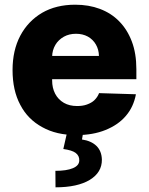

<svg xmlns="http://www.w3.org/2000/svg" viewBox="-20 -573 643 829"><path d="M310.1 10.3Q223.6 10.3 162.6 -23.9Q99.6 -58.1 67.4 -120.6Q34.2 -182.6 34.2 -270.5Q34.2 -355.5 67.4 -418.5Q100.6 -481.4 161.6 -517.6Q222.2 -552.7 304.7 -552.7Q363.3 -552.7 411.1 -534.7Q460.4 -516.1 494.6 -481Q529.8 -445.3 549.3 -393.6Q568.8 -342.3 568.8 -273.9V-231H94.7V-331.5H407.2Q406.7 -358.9 394 -380.9Q381.8 -402.3 359.4 -415Q336.9 -427.2 308.1 -427.2Q278.8 -427.2 255.9 -414.6Q231.9 -400.9 219.2 -379.4Q205.6 -356.4 205.1 -328.6V-226.1Q205.1 -192.9 218.3 -168Q231.4 -143.1 255.9 -128.9Q279.8 -115.2 313 -115.2Q337.4 -115.2 355 -121.6Q375.5 -128.9 387.2 -140.1Q401.4 -153.8 407.7 -170.9L566.9 -166Q556.6 -111.3 523.9 -73.2Q491.2 -34.2 435.5 -11.7Q381.3 10.3 310.1 10.3ZM253.4 70.3 270 -2.9H339.4L334 29.3Q374 35.2 396.5 57.1Q418.9 79.1 419.9 116.2Q420.4 171.4 367.7 203.6Q314.5 235.8 219.7 235.8L219.2 164.6Q267.6 164.6 294.4 153.3Q321.8 142.1 322.3 120.1Q323.2 99.6 306.2 86.9Q291 75.7 253.4 70.3Z"/></svg>

Font: My Font
Style: Regular
Weight: 500
Designer: Rasmus Andersson
Foundry: rsms
Version: Version 0.001